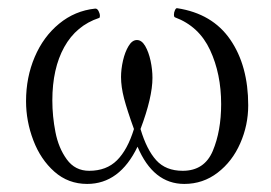

<svg xmlns="http://www.w3.org/2000/svg" viewBox="-20 -440 665 471"><path d="M43.9 -191.9Q43.9 -250.5 65.2 -300.3Q86.4 -350.1 125 -381.8Q163.6 -413.6 213.4 -418.9Q218.3 -419.4 221.7 -413.1Q225.1 -406.7 225.1 -400.9Q225.1 -396.5 223.1 -396Q167 -377.4 137.7 -324.7Q108.4 -272 108.4 -193.4Q108.4 -154.8 116 -116Q123.5 -77.1 143.8 -49.1Q164.1 -21 198.7 -21Q241.2 -21 267.1 -46.9Q293 -72.8 308.6 -123.5Q292 -169.4 284.4 -198.2Q276.9 -227.1 276.9 -251Q276.9 -270 281.7 -291.3Q286.6 -312.5 295.4 -327.1Q304.2 -341.8 315.9 -341.8Q327.6 -341.8 336.2 -327.1Q344.7 -312.5 349.4 -290.8Q354 -269 354 -249Q354 -201.2 324.7 -123.5Q339.8 -72.8 363.3 -46.9Q386.7 -21 428.2 -21Q481.4 -21 502 -69.8Q522.5 -118.7 522.5 -184.6Q522.5 -258.8 495.4 -317.1Q468.3 -375.5 409.2 -397.5Q406.7 -398.4 406.7 -404.3Q406.7 -409.7 409.2 -415Q411.6 -420.4 414.6 -419.9Q501 -406.7 544.9 -342.8Q588.9 -278.8 588.9 -181.6Q588.9 -132.8 569.3 -88.4Q549.8 -43.9 513.9 -16.4Q478 11.2 432.1 11.2Q356 11.2 317.4 -80.1Q273.4 11.2 193.8 11.2Q147.5 11.2 113.5 -18.8Q79.6 -48.8 61.8 -95.7Q43.9 -142.6 43.9 -191.9Z"/></svg>

Font: JuniusX Light
Style: Regular
Weight: 300
Designer: Peter S. Baker
Foundry: Briery Creek Software
Version: Version 1.008